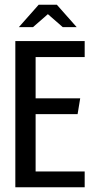

<svg xmlns="http://www.w3.org/2000/svg" viewBox="-20 -794 404 814"><path d="M45 -620H339V-552H131V-377H320L309 -310H131V-67H339V0H45ZM60 -679 144 -774H221L305 -679H246L183 -734L120 -679Z"/></svg>

Font: Smooch Sans SemiBold
Style: Bold
Weight: 600
Designer: Robert E. Leuschke
Foundry: Robert E. Leuschke
Version: Version 1.010; ttfautohint (v1.8.3)